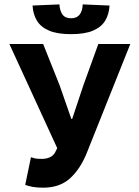

<svg xmlns="http://www.w3.org/2000/svg" viewBox="-20 -855 640 887"><path d="M179.5 12Q151.1 12 131.1 8.4Q111.2 4.7 96.5 -0.9L123 -128.5Q131.8 -125.5 142.1 -123.2Q152.3 -120.9 172.2 -120.9Q193.4 -120.9 209.7 -128.1Q226 -135.3 234.6 -150.9L244.4 -170.5L23.3 -651.8H179.3L255.2 -461.5L309.5 -305.7H313.5L365.4 -461.5L434.3 -651.8H582L380.7 -147.9Q350.8 -74 303.4 -31Q256 12 179.5 12ZM308.2 -697.2Q244.4 -697.2 206.2 -713.7Q168 -730.2 150.3 -760Q132.6 -789.9 130.4 -829.4L254.4 -834.7Q256.4 -804.8 268.9 -787.7Q281.4 -770.6 308.2 -770.6Q335 -770.6 348.1 -787.7Q361.1 -804.8 362.1 -834.7L486 -829.4Q484 -789.9 466.3 -760Q448.5 -730.2 410.3 -713.7Q372.1 -697.2 308.2 -697.2Z"/></svg>

Font: Source Code Pro ExtraLight
Style: Regular
Weight: 200
Monospace: yes
Designer: Paul D. Hunt, Teo Tuominen
Foundry: Adobe
Version: Version 1.026;hotconv 1.1.0;makeotfexe 2.6.0